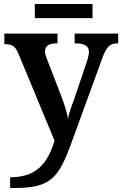

<svg xmlns="http://www.w3.org/2000/svg" viewBox="-20 -705 614 965"><path d="M155 -614H445V-685H155ZM31 240H45C235 240 273 196 343 2L494 -412C515 -470 532 -487 570 -487H574V-536H355V-487H359C403 -487 427 -475 427 -444C427 -432 422 -411 417 -397L351 -201C343 -180 326 -138 322 -106C318 -135 305 -178 286 -227L216 -408C211 -420 206 -435 206 -446C206 -476 228 -487 266 -487H269V-536H2V-483H5C37 -483 56 -475 72 -437L254 2C221 110 169 186 31 186Z"/></svg>

Font: Noto Serif Semi
Style: Regular
Weight: 600
Designer: Monotype Design Team
Foundry: Monotype Imaging Inc.
Version: Version 1.002